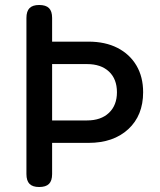

<svg xmlns="http://www.w3.org/2000/svg" viewBox="-20 -750 640 770"><path d="M189 -267H329Q385 -267 417 -297.5Q449 -328 449 -380Q449 -433 417 -463Q385 -493 329 -493H189ZM189 -52Q189 -25 176.5 -12.5Q164 0 137 0Q111 0 98.5 -12.5Q86 -25 86 -52V-678Q86 -705 98.5 -717.5Q111 -730 137 -730Q164 -730 176.5 -717.5Q189 -705 189 -678V-583H335Q402 -583 451 -558Q500 -533 527 -487.5Q554 -442 554 -380Q554 -287 494.5 -232Q435 -177 335 -177H189Z"/></svg>

Font: Maple Mono Medium
Style: Regular
Weight: 500
Monospace: yes
Designer: subframe7536
Version: Version 7.000